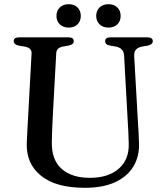

<svg xmlns="http://www.w3.org/2000/svg" viewBox="-20 -878 786 915"><path d="M589 -294.5 571.5 -613Q569.5 -648.5 532.5 -656L505 -660.5Q491 -663.5 486 -668.8Q481 -674 481 -681.5Q481 -700 505.5 -700H683.5Q708 -700 708 -681.5Q708 -666 684 -660.5L658.5 -656.5Q635 -651.5 626.8 -640Q618.5 -628.5 619.5 -610.5L637.5 -293.5Q639.5 -268.5 640.5 -244.5Q641.5 -220.5 642.5 -194.5Q644.5 -133 616 -85.2Q587.5 -37.5 529.5 -10.2Q471.5 17 384.5 17Q246.5 17 175.8 -40.2Q105 -97.5 107.5 -193Q108 -213 110 -248.2Q112 -283.5 114 -321.5L130.5 -624Q132 -649.5 97.5 -656L70 -660.5Q45.5 -665.5 45.5 -681.5Q45.5 -700 70.5 -700H307Q331.5 -700 331.5 -681.5Q331.5 -666 307.5 -661L279.5 -656Q249.5 -650.5 248 -624.5L231.5 -323.5Q229.5 -287 228.5 -257.5Q227.5 -228 227 -203Q225 -116.5 273.5 -73.5Q322 -30.5 408 -30.5Q496.5 -30.5 546.2 -74.2Q596 -118 593.5 -194.5Q592.5 -228.5 591.5 -251.8Q590.5 -275 589 -294.5ZM307.5 -746.5Q281 -746.5 265 -762Q249 -777.5 249 -802Q249 -827 265 -842.5Q281 -858 307.5 -858Q334 -858 349.5 -842.5Q365 -827 365 -802Q365 -777.5 349.5 -762Q334 -746.5 307.5 -746.5ZM496.5 -746.5Q470.5 -746.5 454.5 -762Q438.5 -777.5 438.5 -802Q438.5 -827 454.5 -842.5Q470.5 -858 496.5 -858Q523.5 -858 539.2 -842.5Q555 -827 555 -802Q555 -777.5 539.2 -762Q523.5 -746.5 496.5 -746.5Z"/></svg>

Font: Fraunces 9pt S000
Style: Regular
Weight: 400
Version: Version 1.000; ttfautohint (v1.8.3)